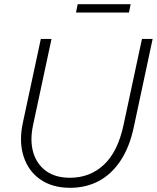

<svg xmlns="http://www.w3.org/2000/svg" viewBox="-20 -886 749 917"><path d="M315 11Q230 11 172.5 -29Q115 -69 92.5 -139.5Q70 -210 89 -299L175 -700H226L138 -289Q122 -214 139 -157.5Q156 -101 200.5 -69Q245 -37 314 -37Q410 -37 476.5 -99.5Q543 -162 570 -289L658 -700H709L619 -279Q599 -184 556 -119Q513 -54 452 -21.5Q391 11 315 11ZM343 -826 351 -866H604L596 -826Z"/></svg>

Font: Red Hat Text VF
Style: Italic
Weight: 300
Italic angle: -12°
Designer: Pentagram, MCKL
Foundry: Pentagram, MCKL
Version: Version 1.023